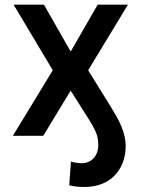

<svg xmlns="http://www.w3.org/2000/svg" viewBox="-20 -565 586 799"><path d="M33.7 0H160.2L274.1 -187.9L352.3 -64.3C375 -27.3 386.7 -2.8 388.1 22.7C395.6 83.5 358.7 114.3 320.3 114.3C309.7 114.3 285.2 111.2 275.2 107.2L268.1 206C290.5 211.6 308.6 213.1 331.7 213.1C442.1 213.1 498.6 138.8 502.8 53.6C506 -13.5 472.7 -68.5 442.5 -118.3L346.9 -272.7L512.4 -545.5H386.4L274.1 -350.5L163 -545.5H36.6L199.6 -272.7Z"/></svg>

Font: Magic Ui Pro Semi Bold
Style: Regular
Weight: 600
Designer: Stefan Endress, Andreas Faust
Version: Version 1.000;FEAKit 1.0